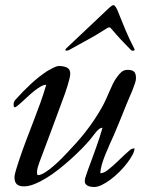

<svg xmlns="http://www.w3.org/2000/svg" viewBox="-20 -729 588 750"><path d="M311 -21Q311 -29.8 315.2 -40.8Q319.3 -51.8 323.7 -65.9Q331.5 -86.9 339.4 -108.2Q347.2 -129.4 355 -151.4Q362.8 -172.4 368.4 -190.4Q374 -208.5 380.4 -230Q374 -230 368.2 -225.8Q362.3 -221.7 356.4 -214.8Q350.6 -208 344.5 -199.7Q338.4 -191.4 331.5 -183.1Q317.4 -166.5 297.9 -146.7Q278.3 -127 255.9 -106.7Q233.4 -86.4 209.2 -67.4Q185.1 -48.3 161.1 -33.7Q137.2 -19 114.7 -10Q92.3 -1 73.7 -1Q54.7 -1 45.7 -9.3Q36.6 -17.6 36.6 -36.1Q36.6 -41.5 38.3 -49.3Q40 -57.1 42.7 -65.9Q45.4 -74.7 48.3 -83.7Q51.3 -92.8 53.7 -100.6Q67.4 -141.6 81.8 -179.7Q96.2 -217.8 110.4 -254.4Q124.5 -291 137.5 -326.7Q150.4 -362.3 160.6 -397.9Q151.4 -397.9 139.6 -391.4Q127.9 -384.8 115.5 -375Q103 -365.2 90.8 -354Q78.6 -342.8 68.1 -333Q57.6 -323.2 49.6 -316.7Q41.5 -310.1 38.1 -310.1Q34.2 -310.1 33.7 -314.7Q33.2 -319.3 33.2 -321.8Q33.2 -327.6 35.4 -332Q37.6 -336.4 41 -340.3Q70.3 -372.6 99.6 -400.1Q128.9 -427.7 164.1 -451.2Q168 -453.1 173.8 -456.5Q179.7 -460 186.3 -463.4Q192.9 -466.8 199.2 -469Q205.6 -471.2 210.4 -471.2Q228.5 -471.2 241.5 -465.1Q254.4 -459 254.4 -440.9Q254.4 -433.6 251.2 -420.7Q248 -407.7 243.4 -392.8Q238.8 -377.9 233.4 -362.5Q228 -347.2 223.1 -334.5Q201.2 -274.4 179.4 -216.3Q157.7 -158.2 133.8 -94.7Q129.4 -82.5 127 -73.5Q124.5 -64.5 124.5 -55.7Q124.5 -53.2 125.2 -49.1Q126 -44.9 127.9 -44.9Q139.2 -44.9 155.8 -55.4Q172.4 -65.9 189.2 -80.6Q206.1 -95.2 221.2 -110.4Q236.3 -125.5 245.1 -135.3Q262.2 -153.3 279.1 -172.1Q295.9 -190.9 312.7 -212.2Q329.6 -233.4 345.9 -257.6Q362.3 -281.7 378.9 -311Q386.7 -325.2 393.8 -340.8Q400.9 -356.4 407.5 -371.8Q414.1 -387.2 420.9 -401.4Q427.7 -415.5 435.5 -425.8Q444.3 -439 454.1 -447.5Q463.9 -456.1 478.5 -456.1Q496.1 -456.1 503.7 -449Q511.2 -441.9 511.2 -423.3Q511.2 -415.5 507.1 -403.1Q502.9 -390.6 497.1 -376Q491.2 -361.3 484.6 -346.4Q478 -331.5 473.1 -319.3Q461.9 -290 449.7 -261Q437.5 -231.9 425.3 -202.6Q417.5 -185.1 408.2 -164.6Q398.9 -144 390.9 -123.8Q382.8 -103.5 377.4 -84.7Q372.1 -65.9 372.1 -52.2Q378.4 -52.2 386 -55.7Q393.6 -59.1 399.9 -64Q421.9 -81.1 441.4 -100.3Q460.9 -119.6 484.4 -140.1Q489.7 -145.5 494.9 -147.5Q500 -149.4 505.4 -149.4Q505.4 -138.7 497.3 -123.5Q489.3 -108.4 476.3 -91.6Q463.4 -74.7 446.8 -58.1Q430.2 -41.5 412.6 -28.3Q395 -15.1 378.2 -6.8Q361.3 1.5 347.7 1.5Q342.3 1.5 335.7 0.5Q329.1 -0.5 323.7 -2.9Q318.4 -5.4 314.7 -9.8Q311 -14.2 311 -21ZM505.9 -535.2Q505.9 -533.7 504.6 -532.2Q503.4 -530.8 500 -530.8Q496.1 -530.8 494.4 -531.5Q492.7 -532.2 489.7 -535.6Q478 -547.4 468.8 -557.1Q459.5 -566.9 450.9 -575.9Q442.4 -585 434.3 -594.2Q426.3 -603.5 417 -614.3Q414.6 -617.7 412.1 -619.9Q409.7 -622.1 406.2 -622.1Q403.8 -622.1 400.9 -620.4Q397.9 -618.7 394 -616.2Q373.5 -603 356.4 -593Q339.4 -583 323 -574Q306.6 -564.9 290 -555.9Q273.4 -546.9 253.4 -535.6Q251 -533.7 247.1 -532.5Q243.2 -531.2 239.3 -531.2Q235.4 -531.2 235.4 -534.2Q235.4 -535.6 238.3 -539.6L396 -688.5Q398.9 -691.4 402.6 -694.8Q406.2 -698.2 409.9 -701.4Q413.6 -704.6 417.2 -706.8Q420.9 -709 423.3 -709Q425.8 -709 428.5 -706.1Q431.2 -703.1 433.6 -699.2Q436 -695.3 438 -690.9Q439.9 -686.5 440.9 -683.6Q456.1 -645.5 470.7 -610.6Q485.4 -575.7 503.9 -540.5Z"/></svg>

Font: IM FELL French Canon
Style: Italic
Weight: 400
Italic angle: -17°
Designer: Igino Marini
Foundry: Igino Marini
Version: 3.00